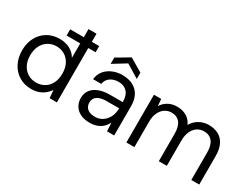

<svg xmlns="http://www.w3.org/2000/svg" viewBox="-69 -1226 2249 1744"><g transform="rotate(30 1055.5 -354.0)"><path d="M331 -570V-635H635V-570ZM293 12Q220 12 164.5 -22.5Q109 -57 78.5 -116.5Q48 -176 48 -251Q48 -327 78.5 -386Q109 -445 165 -479Q221 -513 294 -513Q355 -513 402 -488Q449 -463 474 -418V-720H558V0H482L475 -82Q459 -58 434 -36.5Q409 -15 374 -1.5Q339 12 293 12ZM302 -61Q352 -61 390.5 -84.5Q429 -108 450 -150.5Q471 -193 471 -250Q471 -307 450 -349.5Q429 -392 390.5 -416Q352 -440 302 -440Q254 -440 215.5 -416Q177 -392 155.5 -349.5Q134 -307 134 -250Q134 -193 155.5 -150.5Q177 -108 215.5 -84.5Q254 -61 302 -61Z M909 12Q847 12 806.5 -9Q766 -30 746 -65.5Q726 -101 726 -143Q726 -194 752.5 -229Q779 -264 827.5 -282.5Q876 -301 941 -301H1075Q1075 -348 1060.5 -379Q1046 -410 1018 -426Q990 -442 950 -442Q902 -442 866.5 -417.5Q831 -393 823 -347H737Q743 -400 773.5 -437Q804 -474 851 -493.5Q898 -513 950 -513Q1019 -513 1065.5 -487.5Q1112 -462 1135.5 -416.5Q1159 -371 1159 -309V0H1084L1079 -89Q1069 -68 1053.5 -49.5Q1038 -31 1017.5 -17.5Q997 -4 970 4Q943 12 909 12ZM922 -59Q958 -59 986 -73.5Q1014 -88 1034.5 -113Q1055 -138 1065 -169.5Q1075 -201 1075 -234V-236H948Q900 -236 870 -224.5Q840 -213 827 -193Q814 -173 814 -147Q814 -120 826.5 -100Q839 -80 863 -69.5Q887 -59 922 -59ZM806 -547V-613L943 -694L1080 -613V-547L943 -631Z M1287 0V-501H1363L1369 -429Q1393 -468 1433 -490.5Q1473 -513 1523 -513Q1561 -513 1593 -502.5Q1625 -492 1649 -470.5Q1673 -449 1688 -416Q1714 -462 1760 -487.5Q1806 -513 1857 -513Q1916 -513 1960 -489.5Q2004 -466 2027.5 -418Q2051 -370 2051 -297V0H1968V-288Q1968 -364 1937 -402.5Q1906 -441 1849 -441Q1809 -441 1778 -420Q1747 -399 1729 -360Q1711 -321 1711 -264V0H1627V-288Q1627 -364 1596 -402.5Q1565 -441 1508 -441Q1470 -441 1438.5 -420Q1407 -399 1389 -360Q1371 -321 1371 -264V0Z"/></g></svg>

Font: DM Sans 18pt
Style: Regular
Weight: 400
Designer: Colophon Foundry, Jonny Pinhorn
Foundry: Colophon Foundry
Version: Version 4.004;gftools[0.9.30]